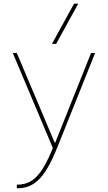

<svg xmlns="http://www.w3.org/2000/svg" viewBox="-20 -810 590 1050"><path d="M72 200Q120 200 153.5 178Q187 156 215.5 109.5Q244 63 273 -10V9L50 -520H72L279 -30H282L478 -520H500L293 -3Q263 72 232 121.5Q201 171 163 195.5Q125 220 72 220ZM287 -570H264L385 -790H408Z"/></svg>

Font: M PLUS Code Latin SemiExpanded Thin
Style: Regular
Weight: 250
Width: 6
Designer: Coji Morishita
Foundry: UNDERFOREST DESIGN
Version: Version 1.002; ttfautohint (v1.8.3)